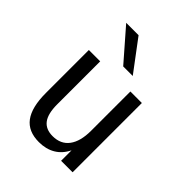

<svg xmlns="http://www.w3.org/2000/svg" viewBox="-194 -770 888 888"><g transform="rotate(45 250.0 -326.0)"><path d="M76.2 -171.9V-453.1H150.4V-171.9Q150.4 -110.4 172.4 -81.5Q194.3 -52.7 239.3 -52.7Q292 -52.7 319.8 -89.8Q347.7 -127 347.7 -196.3V-453.1H422.9V0H347.7V-68.4Q328.1 -28.3 293.9 -8.3Q259.8 11.7 213.9 11.7Q143.6 11.7 109.9 -33.7Q76.2 -79.1 76.2 -171.9ZM190.4 -664.1 304.7 -511.7H242.2L109.4 -664.1Z"/></g></svg>

Font: BabelStone Mayan Numerals
Style: Regular
Weight: 400
Designer: Andrew West
Foundry: BabelStone
Version: Version 11.000 June 09, 2018